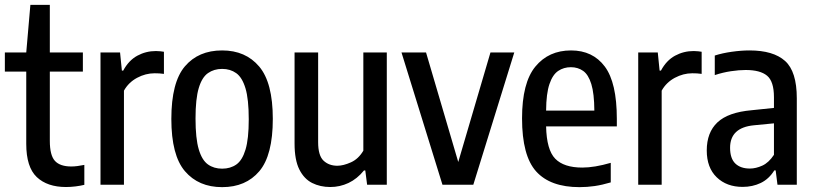

<svg xmlns="http://www.w3.org/2000/svg" viewBox="-20 -760 3354 790"><path d="M251.5 9.5Q174.5 9.5 131.2 -31.5Q88 -72.5 88 -168V-465.5H0V-544H88L105 -740H185V-544H321V-465.5H185V-180.5Q185 -121 206 -98Q227 -75 273.5 -75Q285.5 -75 299 -76.8Q312.5 -78.5 327 -81.5V0.5Q311 4.5 290.8 7Q270.5 9.5 251.5 9.5Z M393.5 0V-544H474L481.5 -469.5H487Q509.5 -511.5 545 -530.8Q580.5 -550 621.5 -550Q631.5 -550 640 -549Q648.5 -548 654.5 -547V-456Q644.5 -457.5 635.2 -458Q626 -458.5 616 -458.5Q579 -458.5 544 -439.8Q509 -421 490 -387V0Z M894 10Q797 10 741 -55.5Q685 -121 685 -270.5Q685 -421.5 740.8 -487Q796.5 -552.5 894 -552.5Q990.5 -552.5 1046.5 -486.2Q1102.5 -420 1102.5 -271Q1102.5 -121 1047 -55.5Q991.5 10 894 10ZM894 -66Q928 -66 952.5 -83.2Q977 -100.5 990.2 -144.5Q1003.5 -188.5 1003.5 -269Q1003.5 -352 990 -396.8Q976.5 -441.5 952 -459Q927.5 -476.5 894 -476.5Q860.5 -476.5 835.8 -459.2Q811 -442 797.8 -397.8Q784.5 -353.5 784.5 -272.5Q784.5 -190 797.8 -145.5Q811 -101 835.5 -83.5Q860 -66 894 -66Z M1339 9.5Q1297.5 9.5 1264.2 -7.2Q1231 -24 1211.5 -63Q1192 -102 1192 -169.5V-544H1289V-175Q1289 -120 1311.2 -99Q1333.5 -78 1368 -78Q1392.5 -78 1423.8 -92Q1455 -106 1475 -140V-544H1571.5V0H1490.5L1483 -58.5H1477.5Q1449.5 -24 1414 -7.2Q1378.5 9.5 1339 9.5Z M1800.5 0 1632 -544H1733L1865.5 -93.5L1998 -544H2096L1927.5 0Z M2364.5 10Q2244.5 10 2186.2 -54.5Q2128 -119 2128 -273Q2128 -419.5 2182.8 -486Q2237.5 -552.5 2329.5 -552.5Q2419 -552.5 2468.5 -486.2Q2518 -420 2518 -271V-240H2227Q2229 -143.5 2264.5 -107Q2300 -70.5 2376 -70.5Q2426 -70.5 2493 -90V-9.5Q2457.5 1 2426.8 5.5Q2396 10 2364.5 10ZM2329 -483.5Q2299.5 -483.5 2276.8 -468.2Q2254 -453 2240.8 -414.2Q2227.5 -375.5 2227 -305H2425.5Q2425 -375.5 2413 -414.2Q2401 -453 2379.5 -468.2Q2358 -483.5 2329 -483.5Z M2606 0V-544H2686.5L2694 -469.5H2699.5Q2722 -511.5 2757.5 -530.8Q2793 -550 2834 -550Q2844 -550 2852.5 -549Q2861 -548 2867 -547V-456Q2857 -457.5 2847.8 -458Q2838.5 -458.5 2828.5 -458.5Q2791.5 -458.5 2756.5 -439.8Q2721.5 -421 2702.5 -387V0Z M3035.5 9Q2970 9 2929 -30.5Q2888 -70 2888 -141Q2888 -215 2932 -256.5Q2976 -298 3073 -306.5L3164.5 -316V-360Q3164.5 -425 3136.2 -448.5Q3108 -472 3048 -472Q3021 -472 2987.5 -467Q2954 -462 2921 -451V-531.5Q2952 -541.5 2991 -547Q3030 -552.5 3064 -552.5Q3162 -552.5 3210.2 -509.2Q3258.5 -466 3258.5 -355.5V0H3179L3171.5 -59H3166Q3144 -23.5 3110.2 -7.2Q3076.5 9 3035.5 9ZM2984 -152Q2984 -108 3005.5 -87.2Q3027 -66.5 3065.5 -66.5Q3090 -66.5 3116.5 -78.5Q3143 -90.5 3164.5 -123V-252.5L3082 -244.5Q2984 -235 2984 -152Z"/></svg>

Font: Encode Sans Cnd Md
Style: Regular
Weight: 500
Width: 3
Designer: Multiple Designers
Foundry: Impallari Type
Version: Version 3.002; ttfautohint (v1.8.3) -l 8 -r 50 -G 200 -x 14 